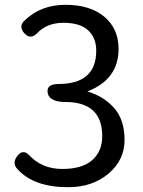

<svg xmlns="http://www.w3.org/2000/svg" viewBox="-20 -767 595 800"><path d="M474 -563Q474 -436 344 -386Q412 -366 455.5 -317Q499 -268 499 -184Q499 -100 432 -43.5Q365 13 264 13Q121 13 53 -62Q29 -87 52 -117Q75 -147 101 -121Q155 -63 239 -63Q323 -63 364.5 -100Q406 -137 406 -200Q406 -346 243 -342Q178 -346 178 -388Q178 -416 221 -417Q381 -416 381 -556Q381 -609 347.5 -640.5Q314 -672 244 -672Q174 -672 132 -626Q105 -601 80 -630Q56 -659 84 -683Q151 -747 253 -747Q355 -747 414.5 -697.5Q474 -648 474 -563Z"/></svg>

Font: Raw Maruko Gothic CJK TC
Style: Regular
Weight: 400
Version: Version 1.001